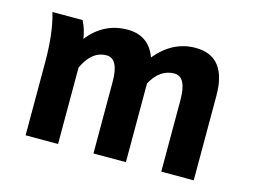

<svg xmlns="http://www.w3.org/2000/svg" viewBox="-77 -652 1036 781"><g transform="rotate(15 441.0 -261.0)"><path d="M790.5 0H653.8V-301.3Q653.8 -399.4 602.5 -399.4Q541.5 -399.4 504.9 -331.5V0H368.2V-301.3Q368.2 -399.4 316.9 -399.4Q254.9 -399.4 219.2 -321.8V0H82.5V-309.1Q82.5 -430.7 58.1 -512.7H185.1Q203.1 -477.1 208 -439.5Q272.9 -522.5 373 -522.5Q461.9 -522.5 493.2 -438Q563 -522.5 658.7 -522.5Q790.5 -522.5 790.5 -356Z"/></g></svg>

Font: Cadman
Style: Bold
Weight: 700
Designer: Paul James MIller
Foundry: High-Logic / Made with FontCreator
Version: Version 2.114;March 28, 2021;FontCreator 13.0.0.2683 64-bit